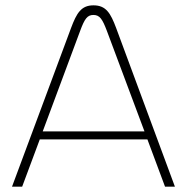

<svg xmlns="http://www.w3.org/2000/svg" viewBox="-20 -699 700 719"><path d="M246 -594 25 0H63L129 -177H532L598 0H635L415 -594C394 -650 377 -679 330 -679C284 -679 267 -650 246 -594ZM140 -207 280 -583C297 -629 307 -643 330 -643C354 -643 364 -626 380 -584L521 -207Z"/></svg>

Font: LT Wave Alt Thin
Style: Regular
Weight: 100
Designer: Daniel Lyons
Version: Version 2.5 (Glyphs App)